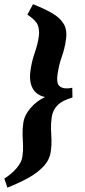

<svg xmlns="http://www.w3.org/2000/svg" viewBox="-57 -738 397 900"><path d="M282.7 -281.2Q235.4 -267.6 212.9 -244.9Q190.4 -222.2 185.5 -189Q181.2 -157.7 182.1 -133.3Q183.1 -108.9 184.3 -84.5Q185.5 -60.1 181.2 -28.8Q175.8 11.2 146.7 42.2Q117.7 73.2 73.5 97.2Q29.3 121.1 -22.5 141.6L-36.6 99.1Q-2 77.1 21.2 49.8Q44.4 22.5 47.9 -3.4Q52.2 -32.7 51 -57.6Q49.8 -82.5 48.8 -107.4Q47.9 -132.3 52.2 -161.6Q57.6 -199.2 87.4 -232.9Q117.2 -266.6 154.3 -283.2Q114.3 -291.5 96.7 -322.8Q79.1 -354 85.4 -403.8Q91.3 -449.2 105.7 -490.2Q120.1 -531.2 125 -568.4Q128.9 -597.2 120.4 -619.9Q111.8 -642.6 71.3 -669.4L97.7 -718.3Q148.9 -698.2 185.8 -677.2Q222.7 -656.2 240.7 -627.4Q258.8 -598.6 252.4 -554.7Q246.6 -510.3 232.9 -472.7Q219.2 -435.1 212.4 -387.2Q207.5 -350.6 219.2 -337.2Q231 -323.7 253.9 -323.7Q265.6 -323.7 267.6 -324.2Q269.5 -324.7 281.7 -326.7Z"/></svg>

Font: Dai Banna SIL
Style: Bold Italic
Weight: 700
Italic angle: -11°
Designer: Victor Gaultney
Foundry: SIL International
Version: Version 4.000